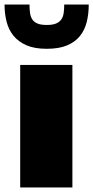

<svg xmlns="http://www.w3.org/2000/svg" viewBox="-33 -826 411 846"><path d="M173 -611Q119 -611 83.5 -626.5Q48 -642 26.5 -668.5Q5 -695 -4 -730.5Q-13 -766 -13 -806H97Q97 -785 99.5 -768Q102 -751 110 -739.5Q118 -728 133 -722Q148 -716 173 -716Q198 -716 213 -722Q228 -728 236.5 -739.5Q245 -751 247.5 -768Q250 -785 250 -806H358Q358 -764 349 -728.5Q340 -693 319 -667Q298 -641 262.5 -626Q227 -611 173 -611ZM56 -540H286V0H56Z"/></svg>

Font: Encode Sans Wide
Style: Black
Weight: 900
Designer: Pablo Impallari, Andres Torresi
Foundry: Pablo Impallari, Andres Torresi
Version: Version 1.000; ttfautohint (v1.00) -l 8 -r 50 -G 200 -x 14 -